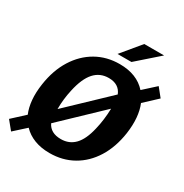

<svg xmlns="http://www.w3.org/2000/svg" viewBox="-217 -1094 1220 1271"><g transform="rotate(30 393.0 -458.0)"><path d="M45.5 13.5 -8 -52 85.5 -138Q67 -181.5 62 -237.2Q57 -293 67 -359.5Q84 -475 136.5 -558.8Q189 -642.5 268.5 -687.8Q348 -733 446.5 -733Q578 -733 650 -652.5L741.5 -735.5L793.5 -671L696 -580Q733 -491 714.5 -360Q697.5 -245.5 645.8 -162.5Q594 -79.5 514.8 -34.8Q435.5 10 336.5 10Q271 10 220 -9.8Q169 -29.5 134 -66.5ZM237.5 -269 534.5 -552Q508.5 -617 429.5 -617Q363 -617 319.8 -569Q276.5 -521 254.5 -420Q237.5 -345 237.5 -269ZM355 -107.5Q418.5 -107.5 460 -150.5Q501.5 -193.5 522.5 -285Q541 -361 543.5 -448.5L248 -166.5Q276 -107.5 355 -107.5ZM519.5 -929H671L505.5 -783.5H399Z"/></g></svg>

Font: Public Sans
Style: Bold Italic
Weight: 700
Italic angle: -8°
Designer: The Public Sans project authors (U.S. Web Design System). Libre Franklin designed by Pablo Impallari and Rodrigo Fuenzal
Version: Version 1.008; ttfautohint (v1.8.1) -l 8 -r 50 -G 200 -x 14 